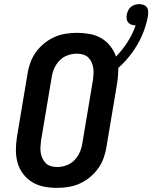

<svg xmlns="http://www.w3.org/2000/svg" viewBox="-20 -902 738 930"><path d="M256 8Q224 8 193 2Q162 -4 136.5 -19.5Q111 -35 92.5 -59Q74 -83 65.5 -112.5Q57 -142 57 -174Q57 -206 62 -238L113 -543Q117 -570 126.5 -597Q136 -624 153 -648Q170 -672 193 -691Q216 -710 242.5 -722Q269 -734 297.5 -738.5Q326 -743 353 -743Q384 -743 414.5 -737.5Q445 -732 470.5 -717Q496 -702 514 -679Q532 -656 542 -628Q574 -661 598.5 -699.5Q623 -738 637 -779H636Q626 -779 616.5 -782.5Q607 -786 601 -793Q595 -800 593.5 -810Q592 -820 594 -831Q596 -841 600.5 -851Q605 -861 614 -868.5Q623 -876 633.5 -879Q644 -882 654 -882Q665 -882 675 -878.5Q685 -875 691 -867Q697 -859 697.5 -848Q698 -837 697 -827Q691 -792 678.5 -757Q666 -722 647.5 -689.5Q629 -657 605 -627.5Q581 -598 553 -573Q553 -554 551.5 -535Q550 -516 547 -497L496 -192Q492 -165 482.5 -138Q473 -111 456 -87Q439 -63 416 -44Q393 -25 366.5 -13Q340 -1 311.5 3.5Q283 8 256 8ZM257 -93Q279 -93 301.5 -101Q324 -109 340.5 -126Q357 -143 366.5 -165Q376 -187 379 -209L430 -513Q432 -529 433 -544Q434 -559 431.5 -574Q429 -589 423 -602Q417 -615 406.5 -624.5Q396 -634 381.5 -638Q367 -642 352 -642Q330 -642 307.5 -634Q285 -626 268.5 -609Q252 -592 242.5 -570Q233 -548 230 -526L179 -222Q177 -206 176 -191Q175 -176 177.5 -161Q180 -146 186.5 -133Q193 -120 203 -110.5Q213 -101 227.5 -97Q242 -93 257 -93Z"/></svg>

Font: Iosevka Etoile
Style: Bold Italic
Weight: 700
Italic angle: -9°
Designer: Belleve Invis
Foundry: Belleve Invis
Version: Version 28.1.0; ttfautohint (v1.8.4)